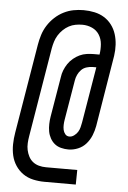

<svg xmlns="http://www.w3.org/2000/svg" viewBox="-57 -799 614 918"><g transform="rotate(5 250.0 -340.0)"><path d="M342 77H192Q164 77 137 71Q110 65 88.5 50Q67 35 52.5 13Q38 -9 32 -35Q26 -61 26.5 -89Q27 -117 32 -146L103 -573Q107 -597 114.5 -621Q122 -645 136 -667Q150 -689 169.5 -707Q189 -725 212 -736.5Q235 -748 259 -752.5Q283 -757 307 -757Q334 -757 359.5 -751.5Q385 -746 406 -733Q427 -720 442 -700Q457 -680 464.5 -656Q472 -632 473.5 -605.5Q475 -579 471 -552L415 -211Q411 -188 402 -165.5Q393 -143 377 -124.5Q361 -106 338 -96.5Q315 -87 292 -87Q274 -87 256.5 -91.5Q239 -96 226 -106.5Q213 -117 204.5 -132.5Q196 -148 193 -165Q190 -182 190.5 -200.5Q191 -219 194 -237L226 -428Q228 -445 234.5 -461.5Q241 -478 251 -493Q261 -508 275.5 -520Q290 -532 306 -539.5Q322 -547 339.5 -549.5Q357 -552 374 -552H401Q405 -577 403 -602Q401 -627 388.5 -647Q376 -667 354 -677Q332 -687 307 -687Q291 -687 274.5 -684Q258 -681 243 -673Q228 -665 215 -652.5Q202 -640 193 -625.5Q184 -611 179 -595Q174 -579 171 -563L100 -135Q97 -118 96 -100.5Q95 -83 98.5 -67Q102 -51 109.5 -36.5Q117 -22 129.5 -12Q142 -2 158.5 2.5Q175 7 193 7H343ZM292 -149Q303 -149 314 -157Q325 -165 331.5 -175.5Q338 -186 341 -198Q344 -210 346 -221L391 -490H374Q360 -490 345 -485.5Q330 -481 319.5 -470.5Q309 -460 302.5 -446Q296 -432 294 -418L262 -227Q260 -215 259.5 -202.5Q259 -190 261.5 -178.5Q264 -167 271.5 -158Q279 -149 292 -149Z"/></g></svg>

Font: Iosevka Oblique
Style: Regular
Weight: 400
Italic angle: -9°
Monospace: yes
Designer: Belleve Invis
Foundry: Belleve Invis
Version: Version 32.5.0; ttfautohint (v1.8.4)